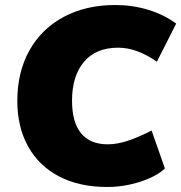

<svg xmlns="http://www.w3.org/2000/svg" viewBox="-20 -735 722 765"><path d="M49 -333Q49 -448 97.5 -534.5Q146 -621 234.5 -668Q323 -715 439 -715Q508 -715 570.5 -696Q633 -677 682 -641L605 -489Q525 -545 451 -545Q362 -545 314.5 -488.5Q267 -432 267 -334Q267 -248 303 -204Q339 -160 409 -160Q446 -160 487.5 -173.5Q529 -187 584 -215L637 -64Q604 -32 539 -11Q474 10 407 10Q296 10 215.5 -32Q135 -74 92 -151.5Q49 -229 49 -333Z"/></svg>

Font: Nunito Sans Heavy Heavy
Style: Italic
Weight: 400
Italic angle: -4.541°
Designer: Vernon Adams
Foundry: Vernon Adams
Version: Version 2.002